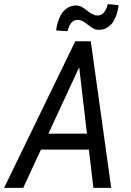

<svg xmlns="http://www.w3.org/2000/svg" viewBox="-52 -911 636 931"><path d="M522.9 -886.2 470.7 -891.1C469.2 -885.3 467.3 -878.9 464.8 -872.6C462.4 -866.2 459 -860.4 455.6 -855C451.7 -849.6 447.3 -845.2 441.9 -841.8C436.5 -838.4 430.2 -836.4 422.9 -835.9C416 -835.4 409.7 -836.4 403.8 -838.9C397.9 -841.3 392.6 -844.2 387.2 -847.7C381.8 -851.1 376.5 -854.5 371.1 -858.9C365.7 -863.3 360.4 -867.2 355 -871.1C349.6 -874.5 343.8 -877.9 337.9 -880.4C332 -882.8 325.7 -883.8 318.4 -884.3C302.2 -884.8 288.1 -880.9 276.4 -873.5C264.6 -866.2 254.9 -856.4 247.1 -844.7C239.3 -832.5 233.4 -819.3 229 -805.2C224.6 -790.5 221.7 -776.4 220.2 -763.2L274.9 -759.8C276.4 -765.6 278.8 -772 281.2 -778.3C283.7 -784.7 286.6 -790.5 290.5 -795.9C293.9 -801.3 298.3 -805.7 303.7 -809.1C309.1 -812.5 314.9 -814 322.3 -814.5C332.5 -814.9 341.3 -812.5 349.6 -808.1C357.9 -803.2 365.7 -797.9 373.5 -791.5C381.3 -785.2 389.6 -779.8 397.9 -774.4C406.2 -769 415.5 -766.6 426.3 -766.6C442.4 -766.1 456.5 -770 468.3 -777.3C479.5 -784.7 489.3 -793.9 497.1 -805.7C504.4 -817.4 510.3 -830.6 514.6 -844.7C519 -858.9 521.5 -872.6 522.9 -886.2ZM146.5 -185.5H378.9L400.9 0H487.3L388.2 -710.9H313L-32.2 0H60.5ZM369.6 -262.7H182.6L332 -585Z"/></svg>

Font: Roboto Condensed
Style: Italic
Weight: 400
Designer: Google
Version: Version 1.000;PS 001.000;hotconv 1.0.88;makeotf.lib2.5.64775